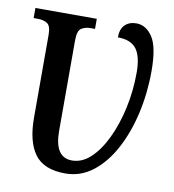

<svg xmlns="http://www.w3.org/2000/svg" viewBox="-82 -798 800 881"><g transform="rotate(10 318.0 -357.5)"><path d="M280 10Q180 10 137.5 -48Q95 -106 95 -218V-603Q95 -645 77.5 -656Q60 -667 34 -667H14V-714H300V-667H280Q254 -667 236.5 -655.5Q219 -644 219 -599V-178Q219 -54 300 -54Q347 -54 387 -91.5Q427 -129 457.5 -193Q488 -257 505.5 -337Q523 -417 523 -502Q523 -579 496.5 -613Q470 -647 410 -647Q410 -686 430 -705.5Q450 -725 483 -725Q528 -725 558.5 -679.5Q589 -634 589 -521Q589 -419 567.5 -324Q546 -229 505.5 -153.5Q465 -78 408 -34Q351 10 280 10Z"/></g></svg>

Font: Noto Serif Condensed SemiBold
Style: Regular
Weight: 600
Width: 3
Designer: Monotype Design Team
Foundry: Monotype Imaging Inc.
Version: Version 2.013